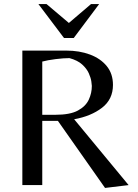

<svg xmlns="http://www.w3.org/2000/svg" viewBox="-20 -911 678 945"><path d="M497 14 265 -316H188V0H90V-662H306Q371 -662 423 -642.5Q475 -623 505.5 -585.5Q536 -548 536 -493Q536 -422 482 -380.5Q428 -339 345 -324L613 0ZM188 -346H252Q325 -346 363.5 -367Q402 -388 417 -420.5Q432 -453 432 -488Q432 -493 429.5 -510.5Q427 -528 417 -550.5Q407 -573 384.5 -593.5Q362 -614 322 -625Q293 -625 253.5 -620Q214 -615 188 -608ZM295 -724 169 -891H209L319 -798L428 -891H468L343 -724Z"/></svg>

Font: Belleza
Style: Regular
Weight: 400
Designer: Eduardo Rodriguez Tunni
Foundry: Eduardo Rodriguez Tunni
Version: Version 1.003; ttfautohint (v1.8.4.7-5d5b)